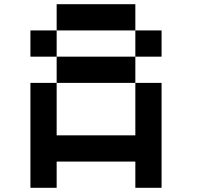

<svg xmlns="http://www.w3.org/2000/svg" viewBox="-20 -895 1040 915"><path d="M625 -750H750V-625H625ZM125 -750H250V-625H125ZM250 -875H625V-750H250ZM125 -500H250V-250H625V-500H750V0H625V-125H250V0H125ZM250 -625H625V-500H250Z"/></svg>

Font: Pixel Operator Mono 8
Style: Regular
Weight: 400
Monospace: yes
Designer: Jayvee Enaguas (HarvettFox96)
Foundry: The Grandoplex Project
Version: Version 1.5.0 (October 25, 2015)